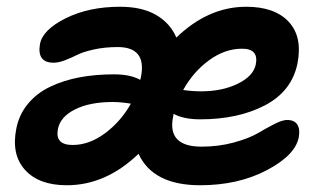

<svg xmlns="http://www.w3.org/2000/svg" viewBox="-20 -574 947 563"><path d="M175.8 -30.8Q94.2 -30.8 53.5 -75.7Q12.7 -120.6 27.8 -196.8Q36.1 -238.8 62.3 -270Q88.4 -301.3 127.4 -319.8Q166.5 -338.4 213.1 -347.2Q259.8 -356 314 -356Q362.8 -356 391.1 -339.8Q391.6 -340.8 392.1 -343.5Q392.6 -346.2 393.1 -347.2Q411.1 -436 325.2 -436Q287.6 -436 255.6 -429Q223.6 -421.9 206.3 -413.1Q189 -404.3 170.2 -397.2Q151.4 -390.1 137.2 -390.1Q87.9 -390.1 97.2 -444.8Q105 -486.8 172.9 -520.5Q240.7 -554.2 332 -554.2Q396 -554.2 437.5 -530.3Q479 -506.3 497.1 -463.9Q590.8 -554.2 702.1 -554.2Q785.6 -554.2 826.7 -510Q867.7 -465.8 852.1 -387.2Q835.4 -306.2 756.8 -265.1Q678.2 -224.1 566.9 -224.1Q518.6 -224.1 488.8 -240.2Q488.8 -239.3 488.3 -236.6Q487.8 -233.9 487.8 -232.9Q469.2 -144 570.8 -144Q621.6 -144 666 -156.2Q710.4 -168.5 735.4 -183.1Q760.3 -197.8 783.9 -210Q807.6 -222.2 821.8 -222.2Q843.3 -222.2 851.8 -208.7Q860.4 -195.3 856 -170.9Q845.2 -118.2 761.5 -74.5Q677.7 -30.8 566.9 -30.8Q428.7 -30.8 386.2 -123Q290.5 -30.8 175.8 -30.8ZM689.9 -431.2Q639.6 -431.2 593.3 -397.5Q546.9 -363.8 517.1 -310.1Q543.5 -306.2 569.8 -306.2Q631.8 -306.2 677.5 -328.6Q723.1 -351.1 730 -384.8Q739.3 -431.2 689.9 -431.2ZM149.9 -195.8Q140.6 -148.9 192.9 -148.9Q241.7 -148.9 287.8 -183.1Q334 -217.3 363.8 -270Q333.5 -274.9 311 -274.9Q243.2 -274.9 200 -253.2Q156.7 -231.4 149.9 -195.8Z"/></svg>

Font: Shantell Sans Bouncy
Style: Italic
Weight: 600
Italic angle: -11.31°
Designer: Stephen Nixon, Anya Danilova, Shantell Martin
Foundry: Arrow Type
Version: Version 1.006;[9816181b4]